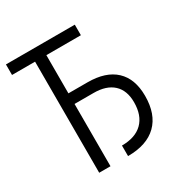

<svg xmlns="http://www.w3.org/2000/svg" viewBox="-161 -820 909 948"><g transform="rotate(-30 293.0 -346.5)"><path d="M298.8 0V-60.1Q375.5 -60.1 416.5 -100.3Q457.5 -140.6 457.5 -215.8Q457.5 -283.2 418.7 -319.1Q379.9 -355 307.6 -355H198.7V0H134.3V-633.3H2.9V-693.4H395.5V-633.3H198.7V-415.5H307.6Q411.1 -415.5 465.8 -364.3Q520.5 -313 520.5 -215.8Q520.5 -111.3 463.6 -55.7Q406.7 0 298.8 0Z"/></g></svg>

Font: Cascadia Code NF Light
Style: Regular
Weight: 300
Monospace: yes
Designer: Aaron Bell
Foundry: Saja Typeworks
Version: Version 2404.023; ttfautohint (v1.8.4)